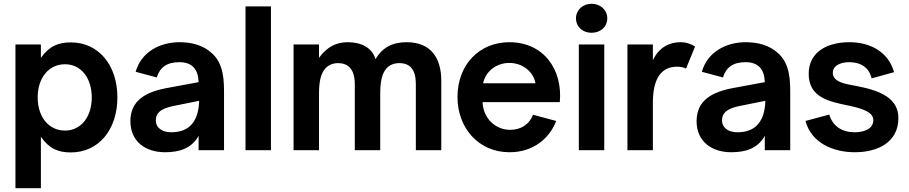

<svg xmlns="http://www.w3.org/2000/svg" viewBox="-20 -797 4824 1019"><path d="M356 -572C290 -572 242 -553 197 -490V-561H62V202H197V-71C242 -7 290 12 356 12C503 12 603 -108 603 -280C603 -452 503 -572 356 -572ZM180 -280C180 -384 239 -456 325 -456C411 -456 467 -382 467 -280C467 -178 411 -104 325 -104C239 -104 180 -176 180 -280Z M889 -95C991 -95 1034 -160 1037 -262L903 -235C853 -225 807 -208 807 -159C807 -115 845 -95 889 -95ZM672 -154C672 -266 757 -310 867 -330L1034 -361C1032 -429 1000 -467 932 -467C867 -467 829 -441 812 -386L700 -416C729 -520 827 -573 933 -573C995 -573 1057 -558 1103 -516C1170 -458 1169 -365 1169 -292V0H1034V-76C997 -10 934 11 856 11C752 11 672 -46 672 -154Z M1418 0H1283V-763H1418Z M1538 0H1673V-297C1673 -369 1684 -407 1706 -433C1722 -451 1745 -462 1774 -462C1830 -462 1863 -427 1863 -351V0H1998V-297C1998 -362 2006 -406 2032 -435C2047 -451 2069 -462 2099 -462C2156 -462 2187 -428 2187 -351V0H2322V-368C2322 -493 2264 -573 2138 -573C2064 -573 2010 -546 1973 -483C1955 -543 1899 -573 1826 -573C1768 -573 1717 -551 1673 -490V-561H1538Z M2683 -463C2615 -463 2557 -419 2544 -355H2822C2812 -413 2757 -463 2683 -463ZM2408 -282C2408 -455 2525 -573 2683 -573C2868 -573 2967 -425 2951 -255H2541C2545 -166 2612 -108 2687 -108C2748 -108 2790 -139 2809 -188L2932 -155C2897 -64 2812 11 2684 11C2518 11 2408 -120 2408 -282Z M3052 0H3187V-561H3052ZM3037 -700C3037 -653 3074 -623 3120 -623C3165 -623 3203 -653 3203 -700C3203 -745 3165 -777 3120 -777C3074 -777 3037 -745 3037 -700Z M3669 -550 3621 -433C3607 -440 3593 -443 3573 -443C3495 -443 3445 -388 3445 -252V0H3310V-561H3445V-477C3476 -545 3533 -573 3590 -573C3623 -573 3647 -564 3669 -550Z M3894 -95C3996 -95 4039 -160 4042 -262L3908 -235C3858 -225 3812 -208 3812 -159C3812 -115 3850 -95 3894 -95ZM3677 -154C3677 -266 3762 -310 3872 -330L4039 -361C4037 -429 4005 -467 3937 -467C3872 -467 3834 -441 3817 -386L3705 -416C3734 -520 3832 -573 3938 -573C4000 -573 4062 -558 4108 -516C4175 -458 4174 -365 4174 -292V0H4039V-76C4002 -10 3939 11 3861 11C3757 11 3677 -46 3677 -154Z M4517 11C4404 11 4286 -37 4255 -155L4381 -189C4400 -126 4450 -95 4516 -95C4563 -95 4615 -111 4615 -160C4615 -203 4553 -222 4482 -237C4378 -258 4272 -281 4272 -405C4272 -524 4374 -573 4488 -573C4600 -573 4695 -521 4725 -414L4606 -381C4592 -440 4547 -467 4487 -467C4444 -467 4400 -451 4400 -410C4400 -357 4480 -350 4529 -340C4658 -315 4748 -273 4748 -170C4748 -45 4643 11 4517 11Z"/></svg>

Font: Swile Sans
Style: Bold
Weight: 700
Designer: Lord
Foundry: Lord
Version: Version 1.477;FEAKit 1.0